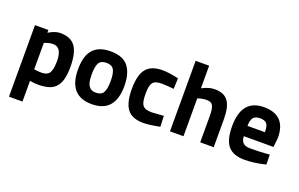

<svg xmlns="http://www.w3.org/2000/svg" viewBox="-103 -1140 2792 1791"><g transform="rotate(20 1292.5 -245.0)"><path d="M196 210H62V-500H195V-473Q260 -512 309 -512Q360 -512 397 -497.5Q434 -483 458 -451.5Q482 -420 494 -369Q506 -318 506 -246Q506 -174 493 -124.5Q480 -75 452.5 -44.5Q425 -14 382 -1Q339 12 279 12Q246 12 208 6L196 4ZM283 -392Q246 -392 208 -377L196 -372V-110Q241 -104 269 -104Q327 -104 348.5 -138Q370 -172 370 -254Q370 -392 283 -392Z M810 -512Q934 -512 987 -443.5Q1040 -375 1040 -251Q1040 12 810 12Q580 12 580 -251Q580 -311 592 -359Q604 -407 631 -441Q658 -475 702 -493.5Q746 -512 810 -512ZM810 -102Q864 -102 884 -137.5Q904 -173 904 -251Q904 -329 884 -363.5Q864 -398 810 -398Q756 -398 736 -363.5Q716 -329 716 -251Q716 -225 718.5 -198.5Q721 -172 730.5 -150.5Q740 -129 758.5 -115.5Q777 -102 810 -102Z M1325 -512Q1379 -512 1458 -496L1485 -490L1481 -384Q1441 -388 1412 -390Q1383 -392 1364 -392Q1330 -392 1307.5 -385.5Q1285 -379 1272.5 -362.5Q1260 -346 1255 -319Q1250 -292 1250 -251Q1250 -210 1255 -182.5Q1260 -155 1272.5 -138.5Q1285 -122 1307.5 -115Q1330 -108 1365 -108L1481 -116L1485 -9Q1379 12 1322 12Q1211 12 1162.5 -50.5Q1114 -113 1114 -251Q1114 -389 1164 -450.5Q1214 -512 1325 -512Z M1718 -376V0H1584V-700H1718V-476Q1787 -512 1842 -512Q1892 -512 1925.5 -497.5Q1959 -483 1979.5 -453Q2000 -423 2009 -378Q2018 -333 2018 -271V0H1884V-268Q1884 -331 1869 -361.5Q1854 -392 1809 -392Q1770 -392 1731 -380Z M2541 -193H2247Q2248 -147 2271 -126.5Q2294 -106 2339 -106Q2432 -106 2505 -112L2533 -115L2535 -16Q2422 12 2327 12Q2214 12 2163 -48Q2112 -108 2112 -243Q2112 -512 2333 -512Q2551 -512 2551 -286ZM2246 -295H2419Q2419 -355 2400.5 -378.5Q2382 -402 2334 -402Q2286 -402 2266.5 -377.5Q2247 -353 2246 -295Z"/></g></svg>

Font: Sunflower
Style: Bold
Weight: 700
Designer: JIKJI
Foundry: JIKJI
Version: Version 1.00